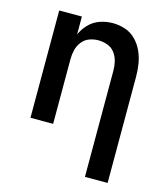

<svg xmlns="http://www.w3.org/2000/svg" viewBox="-111 -624 798 916"><g transform="rotate(15 288.0 -166.5)"><path d="M394 205H506V-320Q506 -352 501 -383Q496 -414 483 -443Q470 -472 447.5 -495Q425 -518 395 -528Q365 -538 333 -538Q301 -538 270.5 -527.5Q240 -517 217.5 -494Q195 -471 182 -442V-530H70V0H182V-320Q182 -343 187.5 -365.5Q193 -388 207.5 -406.5Q222 -425 243.5 -433Q265 -441 288 -441Q311 -441 333 -433Q355 -425 369 -406.5Q383 -388 388.5 -365.5Q394 -343 394 -320Z"/></g></svg>

Font: Iosevka Sparkle Semibold
Style: Regular
Weight: 600
Designer: Belleve Invis
Foundry: Belleve Invis
Version: Version 4.5.0; ttfautohint (v1.8.3)